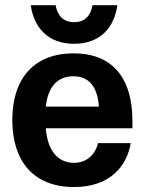

<svg xmlns="http://www.w3.org/2000/svg" viewBox="-20 -722 565 754"><path d="M270.8 -550C375 -550 429.2 -615.8 440.8 -701.7H343.3C336.7 -664.2 316.7 -635 270.8 -635C225.8 -635 205 -664.2 198.3 -701.7H100.8C112.5 -615.8 166.7 -550 270.8 -550ZM270.8 12.5C410.8 12.5 478.3 -68.3 493.3 -160H365C355 -118.3 323.3 -82.5 270.8 -82.5C205 -82.5 165.8 -134.2 160 -218.3H500V-246.7C500 -420.8 417.5 -512.5 269.2 -512.5C113.3 -512.5 28.3 -413.3 28.3 -250.8C28.3 -88.3 112.5 12.5 270.8 12.5ZM160 -303.3C168.3 -383.3 207.5 -422.5 268.3 -422.5C330.8 -422.5 363.3 -379.2 368.3 -303.3Z"/></svg>

Font: Familjen Grotesk GF
Style: Bold
Weight: 700
Designer: Anders Wikstroem, Jonas Baeckman, Matilda Gysing, Kristian Moeller
Foundry: Familjen STHLM AB
Version: Version 2.000; Beta; Release 4; Build 6